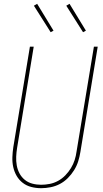

<svg xmlns="http://www.w3.org/2000/svg" viewBox="-20 -980 540 1008"><path d="M196 8Q169 8 144 1.5Q119 -5 99.5 -20Q80 -35 67.5 -56.5Q55 -78 49.5 -103Q44 -128 45 -155Q46 -182 50 -208L137 -735H157L70 -205Q66 -181 65 -157.5Q64 -134 68 -111.5Q72 -89 82.5 -69.5Q93 -50 110 -36Q127 -22 149.5 -16Q172 -10 196 -10Q218 -10 241 -14.5Q264 -19 285 -30.5Q306 -42 323 -59.5Q340 -77 352.5 -97.5Q365 -118 372 -140Q379 -162 382 -185L473 -735H493L402 -182Q398 -157 390.5 -133Q383 -109 369 -86.5Q355 -64 336 -45Q317 -26 294 -14Q271 -2 245.5 3Q220 8 196 8ZM416 -811 328 -950 345 -960 431 -819ZM246 -811 158 -950 175 -960 261 -819Z"/></svg>

Font: Iosevka Thin
Style: Italic
Weight: 100
Italic angle: -9°
Monospace: yes
Designer: Belleve Invis
Foundry: Belleve Invis
Version: Version 32.5.0; ttfautohint (v1.8.4)